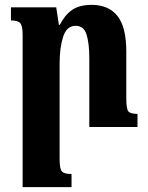

<svg xmlns="http://www.w3.org/2000/svg" viewBox="-20 -522 608 789"><path d="M545 -54V0H347V-281Q347 -345 335.5 -380.5Q324 -416 291 -416Q254 -416 239.5 -371Q225 -326 225 -262V133Q225 171 234 182Q243 193 274 193V247H73V-379Q73 -416 63 -427Q53 -438 25 -438V-492H211L222 -420H226Q246 -460 276 -481Q306 -502 357 -502Q426 -502 462.5 -456.5Q499 -411 499 -310V-118Q499 -76 507 -65Q515 -54 545 -54Z"/></svg>

Font: Noto Serif Armenian Condensed ExtraBold
Style: Regular
Weight: 800
Width: 3
Designer: Monotype Design Team
Foundry: Monotype Imaging Inc.
Version: Version 2.008; ttfautohint (v1.8.4.7-5d5b)